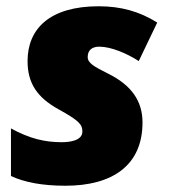

<svg xmlns="http://www.w3.org/2000/svg" viewBox="-20 -583 542 613"><path d="M189 10C339 10 435 -55 435 -192C435 -260 400 -311 325 -348C279 -371 260 -382 260 -401C260 -423 274 -434 297 -434C335 -434 386 -412 423 -388L482 -511C426 -546 367 -563 295 -563C140 -563 68 -492 68 -388C68 -318 98 -272 167 -234C234 -197 243 -185 243 -163C243 -133 200 -129 177 -129C124 -129 75 -140 15 -173V-21C58 -1 115 10 189 10Z"/></svg>

Font: Noto Sans Black
Style: Italic
Weight: 900
Italic angle: -12°
Designer: Monotype Design Team
Foundry: Monotype Imaging Inc.
Version: Version 2.013